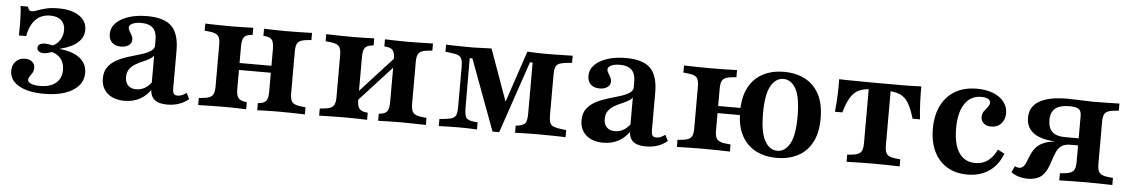

<svg xmlns="http://www.w3.org/2000/svg" viewBox="-30 -697 5749 977"><g transform="rotate(5 2844.5 -208.0)"><path d="M202.4 11.3Q120.2 11.3 73.4 -16.1Q26.6 -43.5 26.6 -91.1Q26.6 -121 44.8 -139.5Q62.9 -158.1 91.9 -158.1Q114.5 -158.1 128.2 -146.4Q141.9 -134.7 141.9 -115.3Q141.9 -100.8 135.5 -89.9Q129 -79 122.6 -70.2Q116.1 -61.3 116.1 -52.4Q116.1 -41.1 133.1 -33.9Q150 -26.6 179 -26.6Q230.6 -26.6 259.7 -50.8Q288.7 -75 288.7 -117.7Q288.7 -150.8 272.6 -172.6Q256.5 -194.4 225.8 -204Q214.5 -200 202.8 -197.2Q191.1 -194.4 182.3 -194.4Q166.9 -194.4 158.1 -201.2Q149.2 -208.1 149.2 -218.5Q149.2 -230.6 159.3 -237.1Q169.4 -243.5 186.3 -243.5Q193.5 -243.5 202.8 -242.3Q212.1 -241.1 226.6 -237.9Q250 -249.2 263.3 -271.4Q276.6 -293.5 276.6 -319.4Q276.6 -351.6 256.9 -369.8Q237.1 -387.9 200.8 -387.9Q154.8 -387.9 125.8 -358.5Q96.8 -329 87.1 -273.4H50Q50.8 -312.1 50.4 -339.1Q50 -366.1 48.8 -386.7Q47.6 -407.3 45.2 -423.4H83.1Q85.5 -412.9 90.7 -407.3Q96 -401.6 104 -401.6Q115.3 -401.6 132.3 -408.5Q149.2 -415.3 175.4 -421.8Q201.6 -428.2 238.7 -428.2Q305.6 -428.2 344.8 -402Q383.9 -375.8 383.9 -330.6Q383.9 -292.7 353.6 -265.7Q323.4 -238.7 264.5 -224.2V-222.6Q330.6 -216.1 366.5 -187.5Q402.4 -158.9 402.4 -112.9Q402.4 -55.6 348.8 -22.2Q295.2 11.3 202.4 11.3Z M744.4 -208.1V-312.9Q744.4 -352.4 724.6 -371.8Q704.8 -391.1 664.5 -391.1Q637.1 -391.1 620.2 -383.1Q603.2 -375 603.2 -362.1Q603.2 -354 609.3 -344.4Q615.3 -334.7 621 -324.2Q626.6 -313.7 626.6 -301.6Q626.6 -283.9 611.3 -273Q596 -262.1 571 -262.1Q542.7 -262.1 526.2 -277.8Q509.7 -293.5 509.7 -321Q509.7 -353.2 532.7 -377Q555.6 -400.8 596.8 -414.5Q637.9 -428.2 691.9 -428.2Q779 -428.2 817.3 -390.3Q855.6 -352.4 855.6 -266.1V-208.1ZM614.5 11.3Q558.9 11.3 526.6 -16.9Q494.4 -45.2 494.4 -92.7Q494.4 -129.8 512.5 -153.2Q530.6 -176.6 558.9 -191.1Q587.1 -205.6 619 -214.9Q650.8 -224.2 679.4 -233.1Q708.1 -241.9 726.6 -254Q745.2 -266.1 745.2 -286.3L749.2 -240.3Q743.5 -225.8 727.8 -215.7Q712.1 -205.6 692.3 -197.6Q672.6 -189.5 654 -178.6Q635.5 -167.7 623.4 -151.6Q611.3 -135.5 611.3 -109.7Q611.3 -83.1 626.2 -67.7Q641.1 -52.4 667.7 -52.4Q692.7 -52.4 714.1 -65.3Q735.5 -78.2 751.6 -104.8L752.4 -66.1Q727.4 -26.6 692.7 -7.7Q658.1 11.3 614.5 11.3ZM855.6 -73.4Q855.6 -54 861.3 -46.4Q866.9 -38.7 880.6 -38.7Q892.7 -38.7 903.6 -43.5Q914.5 -48.4 925.8 -56.5L941.1 -25.8Q920.2 -8.1 892.7 1.6Q865.3 11.3 831.5 11.3Q786.3 11.3 765.3 -7.7Q744.4 -26.6 744.4 -66.9V-208.1H855.6Z M1400 -2.4Q1369.4 -2.4 1344.4 -1.6Q1319.4 -0.8 1291.1 0V-36.3L1299.2 -37.1Q1325 -40.3 1334.3 -53.6Q1343.5 -66.9 1343.5 -100V-208.1H1455.6V-100Q1455.6 -67.7 1467.3 -54.8Q1479 -41.9 1511.3 -38.7L1534.7 -36.3V0Q1500.8 -0.8 1469.4 -1.6Q1437.9 -2.4 1400 -2.4ZM1125 -2.4Q1086.3 -2.4 1054.8 -1.6Q1023.4 -0.8 989.5 0V-36.3L1013.7 -38.7Q1046 -41.9 1057.7 -54.8Q1069.4 -67.7 1069.4 -100V-316.1Q1069.4 -349.2 1057.7 -361.7Q1046 -374.2 1013.7 -377.4L989.5 -379.8V-416.1Q1023.4 -415.3 1054.8 -414.5Q1086.3 -413.7 1125 -413.7Q1155.6 -413.7 1181 -414.5Q1206.5 -415.3 1234.7 -416.1V-379.8L1226.6 -379Q1200.8 -376.6 1190.7 -363.3Q1180.6 -350 1180.6 -316.1V-100Q1180.6 -66.9 1190.7 -53.6Q1200.8 -40.3 1226.6 -37.1L1234.7 -36.3V0Q1206.5 -0.8 1181 -1.6Q1155.6 -2.4 1125 -2.4ZM1343.5 -208.1V-316.1Q1343.5 -350 1333.9 -363.3Q1324.2 -376.6 1298.4 -379L1289.5 -379.8V-416.1Q1318.5 -415.3 1344 -414.5Q1369.4 -413.7 1400 -413.7Q1437.9 -413.7 1469.4 -414.5Q1500.8 -415.3 1534.7 -416.1V-379.8L1511.3 -377.4Q1479 -374.2 1467.3 -361.7Q1455.6 -349.2 1455.6 -316.1V-208.1ZM1137.9 -196V-231.5H1387.1V-196Z M2017.7 -2.4Q1987.1 -2.4 1962.1 -1.6Q1937.1 -0.8 1908.9 0V-36.3L1916.9 -37.1Q1942.7 -40.3 1952 -53.6Q1961.3 -66.9 1961.3 -100V-208.1H2073.4V-100Q2073.4 -67.7 2085.1 -54.8Q2096.8 -41.9 2129 -38.7L2152.4 -36.3V0Q2118.5 -0.8 2087.1 -1.6Q2055.6 -2.4 2017.7 -2.4ZM1742.7 -2.4Q1704 -2.4 1672.6 -1.6Q1641.1 -0.8 1607.3 0V-36.3L1631.5 -38.7Q1663.7 -41.9 1675.4 -54.8Q1687.1 -67.7 1687.1 -100V-316.1Q1687.1 -349.2 1675.4 -361.7Q1663.7 -374.2 1631.5 -377.4L1607.3 -379.8V-416.1Q1641.1 -415.3 1672.6 -414.5Q1704 -413.7 1742.7 -413.7Q1773.4 -413.7 1798.8 -414.5Q1824.2 -415.3 1852.4 -416.1V-379.8L1844.4 -379Q1818.5 -376.6 1808.5 -363.3Q1798.4 -350 1798.4 -316.1V-100Q1798.4 -66.9 1808.5 -53.6Q1818.5 -40.3 1844.4 -37.1L1852.4 -36.3V0Q1824.2 -0.8 1798.8 -1.6Q1773.4 -2.4 1742.7 -2.4ZM1961.3 -208.1V-316.1Q1961.3 -350 1951.6 -363.3Q1941.9 -376.6 1916.1 -379L1907.3 -379.8V-416.1Q1936.3 -415.3 1961.7 -414.5Q1987.1 -413.7 2017.7 -413.7Q2055.6 -413.7 2087.1 -414.5Q2118.5 -415.3 2152.4 -416.1V-379.8L2129 -377.4Q2096.8 -374.2 2085.1 -361.7Q2073.4 -349.2 2073.4 -316.1V-208.1ZM1750.8 -46V-91.1L2005.6 -370.2L2006.5 -325Z M2346 -105.6Q2346 -68.5 2354.8 -54.8Q2363.7 -41.1 2396 -37.9L2413.7 -36.3V0Q2399.2 -0.8 2374.2 -1.6Q2349.2 -2.4 2327.4 -2.4Q2309.7 -2.4 2289.1 -2Q2268.5 -1.6 2250 -1.2Q2231.5 -0.8 2218.5 0V-36.3L2248.4 -39.5Q2273.4 -41.9 2286.3 -48Q2299.2 -54 2303.6 -67.3Q2308.1 -80.6 2308.1 -105.6V-310.5Q2308.1 -335.5 2303.2 -348.8Q2298.4 -362.1 2285.5 -368.1Q2272.6 -374.2 2246.8 -376.6L2219.4 -379.8V-416.1Q2235.5 -415.3 2259.3 -414.9Q2283.1 -414.5 2309.3 -414.1Q2335.5 -413.7 2358.9 -413.7H2355.6Q2383.1 -414.5 2407.3 -415.3Q2431.5 -416.1 2451.6 -416.9L2558.1 -120.2L2526.6 -95.2L2634.7 -416.9Q2652.4 -416.1 2674.6 -414.9Q2696.8 -413.7 2721 -413.7H2726.6Q2750 -413.7 2776.2 -414.1Q2802.4 -414.5 2826.2 -415.3Q2850 -416.1 2866.1 -416.1V-379.8L2838.7 -377.4Q2812.9 -374.2 2800 -368.5Q2787.1 -362.9 2782.3 -349.6Q2777.4 -336.3 2777.4 -310.5V-105.6Q2777.4 -80.6 2782.3 -67.3Q2787.1 -54 2800.4 -48.4Q2813.7 -42.7 2838.7 -39.5L2866.1 -36.3V0Q2850 -0.8 2826.2 -1.2Q2802.4 -1.6 2776.2 -2Q2750 -2.4 2726.6 -2.4H2721.8H2720.2Q2701.6 -2.4 2680.6 -2Q2659.7 -1.6 2640.7 -1.2Q2621.8 -0.8 2608.1 0V-36.3L2620.2 -37.9Q2649.2 -42.7 2657.7 -55.2Q2666.1 -67.7 2666.1 -105.6V-363.7H2652.4L2527.4 4H2493.5L2358.9 -358.1H2345.2Z M3189.5 -208.1V-312.9Q3189.5 -352.4 3169.8 -371.8Q3150 -391.1 3109.7 -391.1Q3082.3 -391.1 3065.3 -383.1Q3048.4 -375 3048.4 -362.1Q3048.4 -354 3054.4 -344.4Q3060.5 -334.7 3066.1 -324.2Q3071.8 -313.7 3071.8 -301.6Q3071.8 -283.9 3056.5 -273Q3041.1 -262.1 3016.1 -262.1Q2987.9 -262.1 2971.4 -277.8Q2954.8 -293.5 2954.8 -321Q2954.8 -353.2 2977.8 -377Q3000.8 -400.8 3041.9 -414.5Q3083.1 -428.2 3137.1 -428.2Q3224.2 -428.2 3262.5 -390.3Q3300.8 -352.4 3300.8 -266.1V-208.1ZM3059.7 11.3Q3004 11.3 2971.8 -16.9Q2939.5 -45.2 2939.5 -92.7Q2939.5 -129.8 2957.7 -153.2Q2975.8 -176.6 3004 -191.1Q3032.3 -205.6 3064.1 -214.9Q3096 -224.2 3124.6 -233.1Q3153.2 -241.9 3171.8 -254Q3190.3 -266.1 3190.3 -286.3L3194.4 -240.3Q3188.7 -225.8 3173 -215.7Q3157.3 -205.6 3137.5 -197.6Q3117.7 -189.5 3099.2 -178.6Q3080.6 -167.7 3068.5 -151.6Q3056.5 -135.5 3056.5 -109.7Q3056.5 -83.1 3071.4 -67.7Q3086.3 -52.4 3112.9 -52.4Q3137.9 -52.4 3159.3 -65.3Q3180.6 -78.2 3196.8 -104.8L3197.6 -66.1Q3172.6 -26.6 3137.9 -7.7Q3103.2 11.3 3059.7 11.3ZM3300.8 -73.4Q3300.8 -54 3306.5 -46.4Q3312.1 -38.7 3325.8 -38.7Q3337.9 -38.7 3348.8 -43.5Q3359.7 -48.4 3371 -56.5L3386.3 -25.8Q3365.3 -8.1 3337.9 1.6Q3310.5 11.3 3276.6 11.3Q3231.5 11.3 3210.5 -7.7Q3189.5 -26.6 3189.5 -66.9V-208.1H3300.8Z M3514.5 -208.1V-316.1Q3514.5 -349.2 3502.8 -361.7Q3491.1 -374.2 3458.9 -377.4L3434.7 -379.8V-416.1Q3468.5 -415.3 3500 -414.5Q3531.5 -413.7 3570.2 -413.7Q3608.9 -413.7 3640.3 -414.5Q3671.8 -415.3 3705.6 -416.1V-379.8L3681.5 -377.4Q3649.2 -374.2 3637.5 -361.7Q3625.8 -349.2 3625.8 -316.1V-208.1ZM3570.2 -2.4Q3531.5 -2.4 3500 -1.6Q3468.5 -0.8 3434.7 0V-36.3L3458.9 -38.7Q3491.1 -41.9 3502.8 -54.8Q3514.5 -67.7 3514.5 -100V-208.1H3625.8V-100Q3625.8 -67.7 3637.5 -54.8Q3649.2 -41.9 3681.5 -38.7L3705.6 -36.3V0Q3671.8 -0.8 3640.3 -1.6Q3608.9 -2.4 3570.2 -2.4ZM3945.2 11.3Q3884.7 11.3 3838.3 -12.5Q3791.9 -36.3 3765.7 -85.1Q3739.5 -133.9 3739.5 -208.1Q3739.5 -283.1 3765.7 -331.9Q3791.9 -380.6 3838.3 -404.4Q3884.7 -428.2 3945.2 -428.2Q4005.6 -428.2 4052 -404.4Q4098.4 -380.6 4124.6 -331.9Q4150.8 -283.1 4150.8 -208.1Q4150.8 -133.9 4124.6 -85.1Q4098.4 -36.3 4052 -12.5Q4005.6 11.3 3945.2 11.3ZM3575.8 -189.5V-225.8H3792.7V-189.5ZM3945.2 -25Q3984.7 -25 4008.9 -68.5Q4033.1 -112.1 4033.1 -208.1Q4033.1 -305.6 4008.9 -348.8Q3984.7 -391.9 3945.2 -391.9Q3905.6 -391.9 3881 -348.8Q3856.5 -305.6 3856.5 -208.1Q3856.5 -112.1 3881 -68.5Q3905.6 -25 3945.2 -25Z M4437.1 -2.4Q4399.2 -2.4 4367.7 -1.6Q4336.3 -0.8 4301.6 0V-36.3L4325.8 -38.7Q4358.1 -41.9 4369.8 -54.8Q4381.5 -67.7 4381.5 -100V-208.1H4493.5V-100Q4493.5 -67.7 4504.8 -54.8Q4516.1 -41.9 4548.4 -38.7L4572.6 -36.3V0Q4538.7 -0.8 4507.3 -1.6Q4475.8 -2.4 4437.1 -2.4ZM4405.6 -379Q4361.3 -379 4334.3 -366.9Q4307.3 -354.8 4289.9 -326.6Q4272.6 -298.4 4258.1 -248.4H4220.2Q4225 -291.1 4226.6 -332.7Q4228.2 -374.2 4227.4 -415.3Q4253.2 -414.5 4279.4 -414.1Q4305.6 -413.7 4331.5 -413.7L4405.6 -412.9H4469.4H4543.5Q4569.4 -412.9 4595.6 -413.3Q4621.8 -413.7 4646.8 -415.3Q4646.8 -373.4 4648.4 -331.9Q4650 -290.3 4654.8 -247.6H4616.9Q4602.4 -297.6 4585.1 -326.2Q4567.7 -354.8 4540.7 -366.5Q4513.7 -378.2 4469.4 -378.2ZM4381.5 -208.1V-388.7H4493.5V-208.1Z M4919.4 11.3Q4858.9 11.3 4815.3 -14.9Q4771.8 -41.1 4748 -89.9Q4724.2 -138.7 4724.2 -205.6Q4724.2 -275 4749.2 -325Q4774.2 -375 4820.2 -401.6Q4866.1 -428.2 4930.6 -428.2Q4977.4 -428.2 5013.3 -414.1Q5049.2 -400 5069 -374.6Q5088.7 -349.2 5088.7 -316.1Q5088.7 -284.7 5069.8 -263.7Q5050.8 -242.7 5018.5 -242.7Q4994.4 -242.7 4980.2 -255.2Q4966.1 -267.7 4966.1 -287.1Q4966.1 -304.8 4975.4 -317.3Q4984.7 -329.8 4993.5 -340.7Q5002.4 -351.6 5002.4 -363.7Q5002.4 -375.8 4989.9 -382.3Q4977.4 -388.7 4955.6 -388.7Q4901.6 -388.7 4871.8 -344Q4841.9 -299.2 4841.9 -218.5Q4841.9 -137.1 4870.6 -94Q4899.2 -50.8 4954.8 -50.8Q4991.1 -50.8 5018.1 -70.6Q5045.2 -90.3 5063.7 -129L5097.6 -110.5Q5075 -50.8 5029 -19.8Q4983.1 11.3 4919.4 11.3Z M5523.4 -2.4Q5485.5 -2.4 5454 -1.6Q5422.6 -0.8 5387.9 0V-36.3L5412.1 -38.7Q5444.4 -41.9 5456 -54.8Q5467.7 -67.7 5467.7 -100V-336.3Q5467.7 -361.3 5454.4 -371Q5441.1 -380.6 5407.3 -380.6Q5358.1 -380.6 5334.7 -361.3Q5311.3 -341.9 5311.3 -301.6Q5311.3 -261.3 5332.7 -241.5Q5354 -221.8 5397.6 -221.8H5501.6V-195.2H5369.4Q5286.3 -195.2 5244 -223Q5201.6 -250.8 5201.6 -304Q5201.6 -360.5 5250 -389.1Q5298.4 -417.7 5394.4 -417.7Q5421 -417.7 5453.2 -416.1Q5485.5 -414.5 5523.4 -413.7Q5562.1 -413.7 5593.5 -414.5Q5625 -415.3 5658.9 -416.1V-379.8L5634.7 -377.4Q5602.4 -374.2 5590.7 -361.7Q5579 -349.2 5579 -316.1V-100Q5579 -67.7 5590.7 -54.8Q5602.4 -41.9 5634.7 -38.7L5658.9 -36.3V0Q5625 -0.8 5593.5 -1.6Q5562.1 -2.4 5523.4 -2.4ZM5227.4 5.6Q5202.4 5.6 5180.2 -1.2Q5158.1 -8.1 5141.9 -20.2L5156.5 -52.4Q5168.5 -46 5178.2 -46Q5189.5 -46 5198.4 -53.6Q5207.3 -61.3 5214.5 -79.8L5226.6 -109.7Q5237.1 -135.5 5252 -153.2Q5266.9 -171 5290.3 -181Q5313.7 -191.1 5348.8 -195.6Q5383.9 -200 5434.7 -200H5500.8V-185.5H5429Q5407.3 -185.5 5392.7 -179Q5378.2 -172.6 5368.1 -158.9Q5358.1 -145.2 5349.2 -121L5333.9 -75.8Q5319.4 -33.1 5294.4 -13.7Q5269.4 5.6 5227.4 5.6Z"/></g></svg>

Font: Playfair 9pt
Style: Bold
Weight: 700
Designer: Claus Eggers Sørensen
Foundry: Claus Eggers Sørensen
Version: Version 2.203